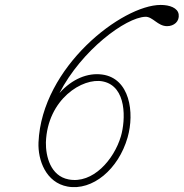

<svg xmlns="http://www.w3.org/2000/svg" viewBox="-20 -811 744 778"><path d="M254 -55C355 -37 460 -125 497 -254C526 -355 506 -494 394 -509C335 -517 272 -491 221 -434C311 -608 489 -740 569 -743C599 -744 619 -705 657 -705C685 -705 708 -724 704 -753C700 -779 668 -791 631 -791C476 -791 149 -541 136 -234C133 -162 166 -71 254 -55ZM166 -234C172 -409 315 -498 397 -481C495 -461 489 -324 470 -259C442 -164 356 -65 258 -84C184 -98 165 -179 166 -234Z"/></svg>

Font: Louise
Style: Regular
Weight: 400
Designer: Ange Degheest & Luna Delabre & Camille Depalle
Foundry: Velvetyne Type Foundry
Version: Version 1.000;FEAKit 1.0